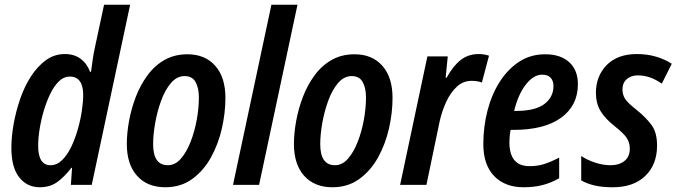

<svg xmlns="http://www.w3.org/2000/svg" viewBox="-20 -780 2854 810"><path d="M148 10Q94 10 61 -32Q28 -74 28 -156Q28 -203 37.5 -256.5Q47 -310 65 -362.5Q83 -415 110.5 -457.5Q138 -500 173.5 -526Q209 -552 254 -552Q293 -552 320 -532Q347 -512 360 -477H364Q367 -501 371 -528Q375 -555 380 -578L419 -760H529L367 0H279L284 -72H281Q252 -34 221.5 -12Q191 10 148 10ZM193 -83Q220 -83 242 -104.5Q264 -126 280.5 -160.5Q297 -195 308.5 -235.5Q320 -276 325.5 -314Q331 -352 331 -380Q331 -417 317 -437Q303 -457 274 -457Q249 -457 228.5 -437Q208 -417 192 -384Q176 -351 164.5 -312Q153 -273 147 -234.5Q141 -196 141 -165Q141 -83 193 -83Z M677 10Q602 10 558.5 -38Q515 -86 515 -173Q515 -218 524.5 -270Q534 -322 553 -371.5Q572 -421 602 -462Q632 -503 674 -527Q716 -551 771 -551Q845 -551 888 -502.5Q931 -454 931 -367Q931 -304 916 -238Q901 -172 870 -116Q839 -60 791 -25Q743 10 677 10ZM688 -83Q719 -83 743 -110.5Q767 -138 784 -181.5Q801 -225 810 -274.5Q819 -324 819 -369Q819 -409 805 -434Q791 -459 759 -459Q726 -459 701 -429.5Q676 -400 659.5 -354.5Q643 -309 634.5 -260Q626 -211 626 -172Q626 -83 688 -83Z M963 0 1125 -760H1235L1073 0Z M1382 10Q1307 10 1263.5 -38Q1220 -86 1220 -173Q1220 -218 1229.5 -270Q1239 -322 1258 -371.5Q1277 -421 1307 -462Q1337 -503 1379 -527Q1421 -551 1476 -551Q1550 -551 1593 -502.5Q1636 -454 1636 -367Q1636 -304 1621 -238Q1606 -172 1575 -116Q1544 -60 1496 -25Q1448 10 1382 10ZM1393 -83Q1424 -83 1448 -110.5Q1472 -138 1489 -181.5Q1506 -225 1515 -274.5Q1524 -324 1524 -369Q1524 -409 1510 -434Q1496 -459 1464 -459Q1431 -459 1406 -429.5Q1381 -400 1364.5 -354.5Q1348 -309 1339.5 -260Q1331 -211 1331 -172Q1331 -83 1393 -83Z M1668 0 1783 -542H1869L1860 -452H1864Q1891 -501 1923 -526.5Q1955 -552 2000 -552Q2022 -552 2043 -545L2013 -432Q1993 -439 1970 -439Q1934 -439 1907.5 -414.5Q1881 -390 1863 -351.5Q1845 -313 1835 -269L1779 0Z M2189 10Q2110 10 2064.5 -37.5Q2019 -85 2019 -172Q2019 -245 2036.5 -313Q2054 -381 2088 -434.5Q2122 -488 2170 -519.5Q2218 -551 2280 -551Q2345 -551 2381.5 -517.5Q2418 -484 2418 -425Q2418 -335 2347.5 -283.5Q2277 -232 2146 -232H2134Q2129 -206 2129 -180Q2129 -79 2214 -79Q2247 -79 2274.5 -87.5Q2302 -96 2339 -115V-28Q2304 -8 2268 1Q2232 10 2189 10ZM2156 -312Q2239 -312 2277 -341.5Q2315 -371 2315 -417Q2315 -439 2303 -452Q2291 -465 2267 -465Q2231 -465 2198.5 -423.5Q2166 -382 2149 -312Z M2565 10Q2521 10 2488.5 2.5Q2456 -5 2432 -19V-122Q2457 -105 2490.5 -94Q2524 -83 2555 -83Q2592 -83 2614.5 -101Q2637 -119 2637 -153Q2637 -177 2625 -196.5Q2613 -216 2574 -247Q2532 -280 2513 -312.5Q2494 -345 2494 -388Q2494 -459 2539.5 -505.5Q2585 -552 2667 -552Q2710 -552 2747.5 -541Q2785 -530 2814 -511L2772 -427Q2723 -462 2671 -462Q2642 -462 2624 -446Q2606 -430 2606 -403Q2606 -380 2617.5 -362.5Q2629 -345 2665 -317Q2707 -283 2729.5 -251.5Q2752 -220 2752 -166Q2752 -86 2702.5 -38Q2653 10 2565 10Z"/></svg>

Font: Noto Sans Condensed SemiBold
Style: Italic
Weight: 600
Width: 3
Italic angle: -12°
Designer: Monotype Design Team
Foundry: Monotype Imaging Inc.
Version: Version 2.013; ttfautohint (v1.8.4.7-5d5b)